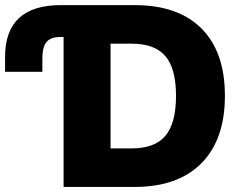

<svg xmlns="http://www.w3.org/2000/svg" viewBox="-20 -739 951 759"><path d="M231.4 -592.8H218.8Q180.7 -592.8 164.1 -573.2Q147.5 -553.7 147.5 -507.8V-455.1H0V-513.7Q0 -718.8 220.7 -718.8H511.7Q684.6 -718.8 776.9 -626Q869.1 -533.2 869.1 -360.4Q869.1 -187.5 776.4 -93.8Q683.6 0 511.7 0H231.4ZM500 -152.3Q591.8 -152.3 633.8 -202.1Q675.8 -252 675.8 -360.4Q675.8 -467.8 633.8 -517.1Q591.8 -566.4 500 -566.4H417V-152.3Z"/></svg>

Font: Min Sans Black
Style: Regular
Weight: 900
Designer: Jinseong-Kim, NotoSansCJK, Nunito
Foundry: Jinseong-Kim
Version: Version 1.000